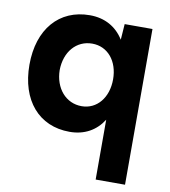

<svg xmlns="http://www.w3.org/2000/svg" viewBox="-80 -581 753 850"><g transform="rotate(10 296.0 -156.0)"><path d="M407 200H539V-500H414L409 -429C376 -482 324 -512 256 -512C118 -512 30 -410 30 -250C30 -90 118 12 256 12C323 12 374 -17 407 -69ZM289 -109C218 -109 167 -168 166 -250C167 -332 217 -390 288 -390C358 -390 406 -332 406 -250C406 -168 358 -109 289 -109Z"/></g></svg>

Font: HB Figtree Prototype
Style: Bold
Weight: 700
Designer: Alfredo Marco Pradil
Foundry: Hanken Design Co.®
Version: Version 1.002;Glyphs 3.2 (3228)